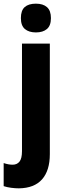

<svg xmlns="http://www.w3.org/2000/svg" viewBox="-60 -788 352 1048"><path d="M54 -689Q54 -731 75 -749.5Q96 -768 136 -768Q175 -768 196.5 -749Q218 -730 218 -689Q218 -648 196 -629.5Q174 -611 136 -611Q98 -611 76 -629.5Q54 -648 54 -689ZM43 240Q23 240 0.5 237Q-22 234 -40 228V102Q-14 111 9 111Q33 111 46.5 94Q60 77 60 37V-550H212V53Q212 143 169.5 191Q127 239 43 240Z"/></svg>

Font: Noto Sans Devanagari Condensed ExtraBold
Style: Regular
Weight: 800
Width: 3
Designer: Jelle Bosma - Monotype Design Team
Foundry: Monotype Imaging Inc.
Version: Version 2.004; ttfautohint (v1.8.4.7-5d5b)